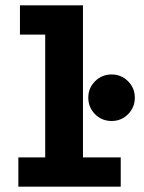

<svg xmlns="http://www.w3.org/2000/svg" viewBox="-20 -702 540 722"><path d="M49 0V-110H150V-572H55V-682H292V-110H434V0ZM400 -247Q363 -247 337.5 -272.5Q312 -298 312 -335Q312 -371 337.5 -396.5Q363 -422 400 -422Q436 -422 461.5 -396.5Q487 -371 487 -335Q487 -298 461.5 -272.5Q436 -247 400 -247Z"/></svg>

Font: Inconsolata Black
Style: Regular
Weight: 900
Monospace: yes
Designer: Raph Levien, Cyreal, Brenton Simpson
Foundry: Raph Levien, Cyreal, Google
Version: Version 3.001; ttfautohint (v1.8.2.53-6de2)